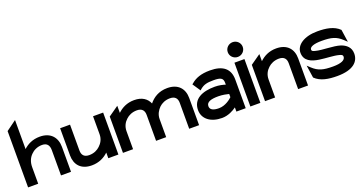

<svg xmlns="http://www.w3.org/2000/svg" viewBox="-36 -1251 3520 1858"><g transform="rotate(-20 1724.5 -322.5)"><path d="M23 0H127V-171C127 -224 146 -265 175 -293C200 -319 240 -340 289 -340C340 -340 362 -311 362 -260V0H465V-256C465 -352 409 -423 296 -423C221 -423 167 -394 127 -357V-656L23 -580Z M510 -152C510 -58 564 11 677 11C752 11 808 -19 849 -58V0H953V-432H849V-246C849 -198 827 -160 798 -134C773 -110 736 -91 687 -91C635 -91 612 -119 612 -165V-432H510Z M1000 0H1104V-186C1104 -234 1125 -272 1154 -298C1179 -322 1217 -341 1266 -341C1318 -341 1341 -313 1341 -267V0H1445V-186C1445 -235 1469 -272 1495 -298C1520 -322 1558 -341 1607 -341C1659 -341 1682 -313 1682 -267V0H1784V-280C1784 -374 1729 -443 1616 -443C1527 -443 1468 -402 1428 -353C1405 -408 1355 -443 1275 -443C1200 -443 1145 -413 1104 -374V-447L1000 -374Z M1824 -140C1824 -47 1904 11 2018 11C2082 11 2137 -20 2168 -43V0H2264V-295C2264 -407 2195 -462 2063 -462C1968 -462 1911 -438 1868 -401L1858 -393L1913 -311L1926 -323C1963 -353 1996 -361 2063 -361C2137 -361 2161 -347 2161 -299V-280C2137 -288 2097 -298 2053 -298C1925 -298 1824 -255 1824 -140ZM1931 -141C1931 -185 1979 -199 2053 -199C2096 -199 2139 -190 2161 -184V-151C2147 -137 2090 -88 2022 -88C1963 -88 1931 -105 1931 -141Z M2286 -568C2286 -525 2321 -492 2363 -492C2405 -492 2440 -525 2440 -568C2440 -611 2405 -644 2363 -644C2321 -644 2286 -611 2286 -568ZM2312 0H2415V-451H2312Z M2463 0H2567V-186C2567 -234 2588 -272 2617 -298C2642 -322 2680 -341 2729 -341C2781 -341 2804 -313 2804 -267V0H2906V-280C2906 -374 2851 -443 2738 -443C2663 -443 2608 -413 2567 -374V-447L2463 -374Z M2945 -323C2945 -237 3017 -209 3094 -198C3158 -188 3239 -188 3290 -174C3314 -168 3325 -162 3325 -146C3325 -109 3280 -90 3197 -90C3097 -90 3047 -103 2990 -156L2959 -185L2978 -56C3032 -2 3115 11 3204 11C3372 11 3432 -57 3432 -138C3432 -204 3388 -237 3339 -255C3266 -279 3155 -272 3085 -291C3061 -297 3052 -302 3052 -316C3052 -345 3099 -361 3176 -361C3276 -361 3325 -348 3382 -295L3413 -266L3394 -395C3340 -449 3258 -462 3169 -462C3031 -462 2945 -401 2945 -323Z"/></g></svg>

Font: Charger Sport
Style: BlkExt
Weight: 900
Designer: Jasper
Foundry: Cannot Into Space Fonts
Version: Version 1.1